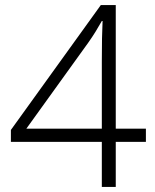

<svg xmlns="http://www.w3.org/2000/svg" viewBox="-20 -738 611 758"><path d="M556 -178V-230H437V-718H378L23 -225V-178H382V0H437V-178ZM382 -495V-230H84L328 -569C350 -600 365 -625 382 -655H385C383 -608 382 -573 382 -495Z"/></svg>

Font: Noto Sans Khmer UI Light
Style: Regular
Weight: 300
Designer: Danh Hong and the Monotype Design Team
Foundry: Monotype Imaging Inc.
Version: Version 2.002